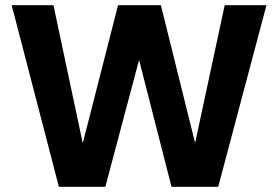

<svg xmlns="http://www.w3.org/2000/svg" viewBox="-20 -720 1072 740"><path d="M207 0 25 -700H186L299 -168L435 -700H600L732 -169L846 -700H1007L821 0H641L516 -489L386 0Z"/></svg>

Font: DM Sans 17pt Black
Style: Regular
Weight: 900
Version: Version 4.004;gftools[0.9.30]